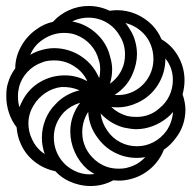

<svg xmlns="http://www.w3.org/2000/svg" viewBox="-20 -608 640 642"><path d="M316.5 -228.5Q320.5 -197 339 -171Q355.5 -146.5 381.5 -132.8Q407.5 -119 438 -119Q467 -119 493 -132.5Q519 -146 537 -171Q556 -199.5 558.5 -233.5Q548.5 -221.5 540 -215Q517.5 -196.5 490.2 -186.2Q463 -176 435 -176Q421 -176 396 -181Q350.5 -192.5 316.5 -228.5ZM165 -35.5Q126 -43.5 95.2 -67.8Q64.5 -92 49 -128Q38 -152 35.5 -182.5Q18.5 -204.5 9.8 -231.2Q1 -258 1 -286Q1 -313 6 -328Q13.5 -356 31 -379.5Q31 -417 50.2 -452.2Q69.5 -487.5 102 -510Q127 -528.5 157 -535Q179.5 -560 210.8 -574Q242 -588 276 -588Q313.5 -588 346.5 -572Q362.5 -574 371 -574Q404 -574 434.2 -561.2Q464.5 -548.5 488 -525Q509 -503.5 520 -476.5Q555.5 -456 576.2 -419Q597 -382 597 -339Q597 -317 590.5 -292.5Q600 -265 600 -241Q600 -215.5 592 -191.5Q584 -167.5 569 -148Q550.5 -122.5 528 -107.5Q513.5 -70.5 483.8 -44.5Q454 -18.5 416 -9Q396 -4 377 -4Q370.5 -4 358.5 -5Q323.5 14 283 14Q246 14 211 -2Q185 -14 165 -35.5ZM306 -148Q292 -166 284 -188.2Q276 -210.5 275 -234Q255 -203 255 -165Q255 -138.5 266 -114.8Q277 -91 298 -73Q331.5 -44 376 -44Q396 -44 408 -48Q442.5 -57 465.5 -82.5Q450.5 -80 438 -80Q398 -80 363.2 -98Q328.5 -116 306 -148ZM372 -249Q362 -249 352 -250.5Q374 -229 406 -220Q419.5 -217 436 -217Q458.5 -217 478.2 -224.5Q498 -232 513 -246Q534.5 -263 546.2 -287.8Q558 -312.5 558 -341Q558 -381.5 533 -412.5V-412Q533 -364 508.2 -324.5Q483.5 -285 441 -265Q407.5 -249 372 -249ZM45 -249.5Q50.5 -263 57 -275Q78 -313 115.2 -334.5Q152.5 -356 197 -356Q236 -356 272 -336.5Q258 -367 230 -385Q200 -406 161 -406Q135.5 -406 120 -399Q92.5 -389.5 72 -367.8Q51.5 -346 44 -318Q40 -302 40 -286Q40 -266 45 -249.5ZM86 -145Q100.5 -111.5 129.5 -93Q120 -120 120 -147Q120 -179 132 -208.8Q144 -238.5 166 -260Q181.5 -277 202.2 -288.8Q223 -300.5 246 -306Q217 -318.5 185 -317Q156 -313.5 131.5 -297Q107 -280.5 92 -255Q75 -227 75 -195Q75 -168.5 86 -145ZM107 -437Q135.5 -447 161 -447Q186 -447 210 -439.5Q234 -432 254 -418Q273 -405 287.8 -386.8Q302.5 -368.5 311.5 -347Q315 -359.5 315 -375Q315 -394.5 310 -408Q302.5 -436.5 283 -458.2Q263.5 -480 235 -491Q218 -498 193 -498Q175 -498 157 -492.2Q139 -486.5 124 -476Q95 -457.5 81 -424.5Q91 -431 107 -437ZM229 -37Q253 -25 280 -25Q285 -25 296 -26Q281 -35 272 -42Q245 -66 230 -99.5Q215 -133 215 -169Q215 -194.5 223.5 -219Q232 -243.5 248 -264.5Q216.5 -255 194 -233Q160 -196 160 -149Q160 -112.5 178.2 -82.8Q196.5 -53 229 -37ZM249 -529Q286.5 -514.5 312.8 -485.5Q339 -456.5 348 -419Q355 -396.5 355 -376Q355 -351.5 347.5 -328Q374.5 -347.5 388 -377Q398 -398.5 398 -426Q398 -460 381 -487Q364.5 -516.5 336.5 -532.8Q308.5 -549 275 -549Q247.5 -549 221.5 -536.5Q235 -533.5 249 -529ZM373 -290Q400.5 -290 424 -301Q456 -316.5 474.5 -346Q493 -375.5 493 -411Q493 -435 484.5 -457.2Q476 -479.5 459 -497Q433.5 -522.5 399.5 -531Q408.5 -520 416 -507Q426.5 -490.5 432.2 -469.5Q438 -448.5 438 -427Q438 -394.5 423 -360Q405 -317.5 363 -290.5Z"/></svg>

Font: JuliaMono Black
Style: Regular
Weight: 900
Monospace: yes
Designer: cormullion
Foundry: corm
Version: Version 0.054; ttfautohint (v1.8.4)